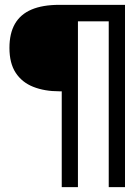

<svg xmlns="http://www.w3.org/2000/svg" viewBox="-20 -695 570 793"><path d="M235 78H301.9V-606.8H429.1V78H496.3V-675H224.9Q155.9 -675 110.1 -655.5Q64.4 -636 41.7 -596.6Q19 -557.1 19 -497.3Q19 -433.8 44.9 -394.3Q70.8 -354.8 117.3 -336.4Q163.8 -317.9 224.9 -317.9H235Z"/></svg>

Font: Anybody Thin
Style: Regular
Weight: 100
Designer: Tyler Finck
Foundry: Etcetera Type Company
Version: Version 1.114;gftools[0.9.25]